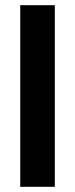

<svg xmlns="http://www.w3.org/2000/svg" viewBox="-20 -720 289 740"><path d="M58 -700V0H191.3V-700Z"/></svg>

Font: Unageo Variable
Style: Regular
Weight: 300
Designer: Richard Sepsi
Foundry: Richard Sepsi
Version: Version 2.200